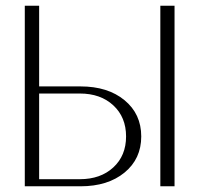

<svg xmlns="http://www.w3.org/2000/svg" viewBox="-20 -653 698 673"><path d="M117.2 -24.9H259.8Q332.5 -24.9 377.2 -66.2Q421.9 -107.4 421.9 -174.8Q421.9 -242.2 377.2 -283.7Q332.5 -325.2 259.8 -325.2H117.2ZM66.9 -632.8H117.2V-350.1H262.2Q357.9 -350.1 416.5 -301.8Q475.1 -253.4 475.1 -174.8Q475.1 -96.2 416.5 -48.1Q357.9 0 262.2 0H66.9ZM542 0V-632.8H591.8V0Z"/></svg>

Font: Resagokr
Style: Light
Weight: 300
Designer: gluk
Foundry: gluk
Version: Version 0.95